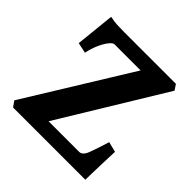

<svg xmlns="http://www.w3.org/2000/svg" viewBox="-156 -699 824 824"><g transform="rotate(45 256.5 -286.5)"><path d="M482.9 -174.8Q482.4 -160.2 481.4 -136.2Q480.5 -112.3 479.7 -85.9Q479 -59.6 478.3 -36.4Q477.5 -13.2 477.5 0H39.1L21 -25.4L313.5 -499.5H155.3Q146 -499.5 133.3 -483.6Q120.6 -467.8 108.9 -441.7Q97.2 -415.5 90.8 -384.3L43 -394.5L61.5 -572.8Q85.9 -567.9 103.3 -566.9Q120.6 -565.9 147 -565.9H461.4L478 -541L188.5 -65.9H374.5Q394.5 -65.9 406.7 -98.6Q418.9 -131.3 436 -186.5Z"/></g></svg>

Font: Dai Banna SIL
Style: Bold
Weight: 700
Designer: Victor Gaultney
Foundry: SIL International
Version: Version 4.000